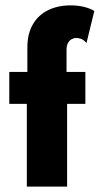

<svg xmlns="http://www.w3.org/2000/svg" viewBox="-20 -695 371 715"><path d="M79.9 0V-308.3H14.6V-427.1H81.9V-518.1Q81.9 -568.8 102.1 -603.8Q122.2 -638.9 158.7 -656.9Q195.1 -675 243.1 -675Q270.1 -675 292.7 -669.4Q315.3 -663.9 331.2 -654.2L302.1 -534.7Q294.4 -544.4 284.7 -549Q275 -553.5 263.9 -553.5Q254.9 -553.5 246.5 -549Q238.2 -544.4 233 -534.7Q227.8 -525 227.8 -509.7V-427.1H297.9V-308.3H229.9V0Z"/></svg>

Font: Afacad Flux ExtraBold
Style: Regular
Weight: 800
Designer: Kristian Moeller
Foundry: Dicotype
Version: Version 1.100